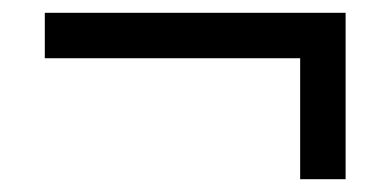

<svg xmlns="http://www.w3.org/2000/svg" viewBox="-20 -408 612 300"><path d="M520 -388V-128H449V-317H50V-388Z"/></svg>

Font: Noto Sans
Style: Regular
Weight: 400
Designer: Monotype Design Team
Foundry: Monotype Imaging Inc.
Version: Version 2.007